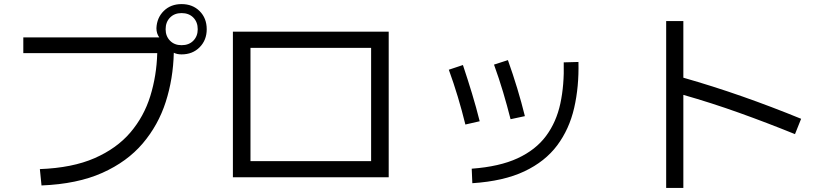

<svg xmlns="http://www.w3.org/2000/svg" viewBox="-20 -871 4040 939"><path d="M183 36 175 -44Q334 -50 442.5 -97.5Q551 -145 617.5 -223Q684 -301 715 -401Q746 -501 749 -611H94V-688H759Q745 -707 745 -733Q747 -784 781 -817.5Q815 -851 868 -851Q922 -851 956.5 -816.5Q991 -782 991 -728Q991 -675 956.5 -640Q922 -605 868 -605Q846 -605 830 -613Q827 -486 790.5 -372.5Q754 -259 678 -169.5Q602 -80 480 -25.5Q358 29 183 36ZM868 -650Q904 -650 925.5 -672Q947 -694 947 -728Q947 -763 925.5 -785Q904 -807 868 -807Q833 -807 811.5 -785Q790 -763 790 -728Q790 -694 811.5 -672Q833 -650 868 -650Z M1119 -4V-716H1881V-4ZM1205 -83H1795V-637H1205Z M2477 -288Q2460 -355 2440.5 -420.5Q2421 -486 2396 -555L2464 -577Q2514 -437 2547 -303ZM2290 25 2287 -46Q2423 -56 2511.5 -97Q2600 -138 2650.5 -206Q2701 -274 2720.5 -365Q2740 -456 2737 -566L2809 -568Q2812 -447 2788 -343Q2764 -239 2705 -160Q2646 -81 2544.5 -33Q2443 15 2290 25ZM2256 -262Q2239 -331 2219 -397.5Q2199 -464 2175 -530L2244 -553Q2268 -481 2288.5 -413.5Q2309 -346 2326 -278Z M3322 48H3238V-768H3322V-491Q3466 -450 3610 -399.5Q3754 -349 3898 -290L3868 -215Q3730 -271 3594.5 -319.5Q3459 -368 3322 -407Z"/></svg>

Font: Murecho
Style: Regular
Weight: 400
Designer: Neil Summerour
Foundry: Positype
Version: Version 1.010; ttfautohint (v1.8.3)